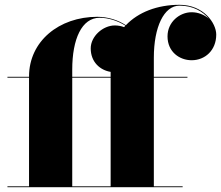

<svg xmlns="http://www.w3.org/2000/svg" viewBox="-20 -780 921 800"><path d="M11 -3.5V0H741V-3.5H621V-456.5H761V-460H621V-540C621 -667 663 -756.5 728 -756.5C784.5 -756.5 825.5 -732 850 -702C831 -719 805 -729 778.5 -729C728.5 -729 678 -688.5 678 -628.5C678 -563.5 728.5 -529 778.5 -529C834 -529 881 -570 881 -636C881 -683 829 -760 728 -760C635 -760 556 -729 504.5 -675C472 -696.5 429.5 -710 385.5 -710C225.5 -710 101 -607.5 101 -461.5V-460H11V-456.5H101V-3.5ZM281 -490C281 -617 320.5 -706 395.5 -706C428.5 -706 469.5 -694.5 502.5 -673C500.5 -671 498.5 -669 497 -667C485 -671.5 471.5 -674 458.5 -674C408.5 -674 358 -628.5 358 -578.5C358 -521 397.5 -487.5 441 -480.5V-460H281ZM281 -3.5V-456.5H441V-3.5Z"/></svg>

Font: Bodoni* 48pt Fatface
Style: Regular
Weight: 900
Version: Version 2.3